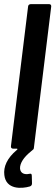

<svg xmlns="http://www.w3.org/2000/svg" viewBox="-20 -720 268 930"><path d="M122 122C99 127 79 120 77 96C76 70 96 41 128 15C134 10 139 5 142 3C143 1 144 -1 144 -3L228 -688C229 -695 225 -700 218 -700H129C122 -700 116 -695 116 -688L33 -12C32 -5 36 0 43 0H61C65 0 66 3 62 6C14 46 -4 88 1 128C9 199 85 195 125 183C132 180 135 176 135 168L134 131C134 122 130 120 122 122Z"/></svg>

Font: Barlow Semi Condensed SemiBold
Style: Italic
Weight: 600
Width: 4
Italic angle: -7°
Designer: Jeremy Tribby
Foundry: Tribby Type
Version: Version 1.422;hotconv 1.0.109;makeotfexe 2.5.65596